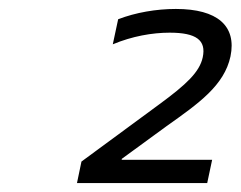

<svg xmlns="http://www.w3.org/2000/svg" viewBox="-20 -707 538 429"><path d="M454 -350H252V-352L352 -425C424 -476 481 -516 495 -581C509 -649 466 -687 373 -687C329 -687 283 -679 244 -664L232 -608C275 -626 320 -634 359 -634C419 -634 441 -617 433 -579C426 -546 396 -518 336 -474L162 -346L152 -298H443Z"/></svg>

Font: LT Wave Text Light Italic
Style: Regular
Weight: 300
Designer: Daniel Lyons
Version: Version 2.5 (Glyphs App)